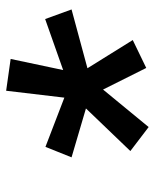

<svg xmlns="http://www.w3.org/2000/svg" viewBox="42 -852 515 640"><g transform="rotate(-90 300.0 -532.5)"><path d="M196 -295 116 -356 258 -504 95 -552 130 -639 294 -576 317 -770 423 -755 386 -580 556 -640 588 -552 392 -499 486 -348 393 -303 321 -447Z"/></g></svg>

Font: Iosevka Curly SmBdEx
Style: Italic
Weight: 600
Width: 7
Italic angle: -9°
Monospace: yes
Designer: Belleve Invis
Foundry: Belleve Invis
Version: Version 11.1.0; ttfautohint (v1.8.3)